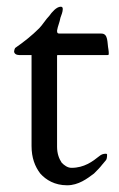

<svg xmlns="http://www.w3.org/2000/svg" viewBox="-20 -539 355 572"><path d="M150 -448C152 -461 158 -473 160 -486C163 -494 167 -504 167 -512C167 -517 165 -519 161 -519C148 -519 134 -502 127 -492C117 -482 106 -464 97 -455C75 -433 51 -414 25 -396C24 -395 22 -388 22 -386C22 -379 29 -375 37 -375H74V-104C74 -69 84 -43 100 -22C117 -3 143 13 180 13C214 13 240 -7 260 -22C270 -32 278 -40 284 -48C291 -56 294 -60 295 -61C298 -64 299 -70 299 -78C299 -80 298 -81 295 -81C288 -81 282 -79 276 -74C256 -58 231 -39 193 -39C181 -39 171 -47 164 -54C156 -66 150 -81 150 -102V-374C151 -375 152 -375 153 -375H300C303 -375 304 -376 304 -378C304 -382 304 -387 303 -392C299 -412 303 -439 282 -439H158C151 -439 150 -441 150 -448Z"/></svg>

Font: fbb
Style: Regular
Weight: 400
Designer: David J. Perry, Michael Sharpe
Version: Version 1.045